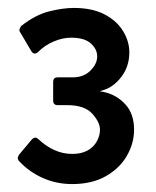

<svg xmlns="http://www.w3.org/2000/svg" viewBox="-20 -711 393 484"><path d="M162 -247Q122 -247 87.5 -262.5Q53 -278 28 -305Q24 -310 25 -314Q26 -318 28 -321L59 -358Q68 -369 77 -360Q95 -343 116.5 -333Q138 -323 162 -323Q185 -323 200.5 -331.5Q216 -340 224 -354.5Q232 -369 232 -384Q232 -403 212.5 -424.5Q193 -446 149 -446Q143 -446 138 -446Q133 -446 125 -446Q114 -446 114 -458V-504Q114 -516 125 -516Q132 -516 143 -516Q154 -516 163 -516Q191 -516 208 -533Q225 -550 225 -569Q225 -587 209 -601.5Q193 -616 159 -616Q138 -616 115.5 -606.5Q93 -597 76 -580Q66 -571 59 -582L30 -631Q28 -635 30 -639.5Q32 -644 34 -646Q70 -674 104.5 -682.5Q139 -691 166 -691Q212 -691 243 -675Q274 -659 290 -633Q306 -607 306 -579Q306 -544 286.5 -518Q267 -492 241 -484Q236 -482 234 -482Q232 -482 232 -481Q232 -481 234.5 -480.5Q237 -480 242 -479Q274 -472 296 -448Q318 -424 318 -384Q318 -350 300 -318.5Q282 -287 247 -267Q212 -247 162 -247Z"/></svg>

Font: Glory Thin SemiBold
Style: Regular
Weight: 600
Version: Version 1.011